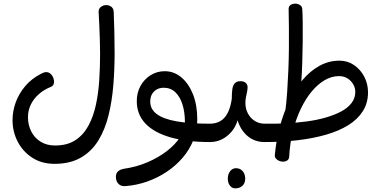

<svg xmlns="http://www.w3.org/2000/svg" viewBox="-20 -782 2114 1057"><path d="M280 120Q210 120 158 86.5Q106 53 77.5 -2Q49 -57 49 -121Q49 -169 66 -217Q83 -265 118 -307Q153 -349 208 -377Q223 -385 234 -385Q248 -385 258.5 -375.5Q269 -366 274 -352Q279 -338 277 -325Q275 -312 263 -305Q222 -289 193 -263Q164 -237 149 -205Q134 -173 134 -137Q134 -94 152 -58.5Q170 -23 203.5 -2Q237 19 283 19Q350 19 394.5 -10Q439 -39 466.5 -89.5Q494 -140 508 -205Q522 -270 526.5 -342.5Q531 -415 531 -488Q531 -527 529.5 -568Q528 -609 526.5 -647Q525 -685 523 -715Q522 -734 535.5 -744Q549 -754 565 -754Q580 -754 592.5 -745Q605 -736 606 -717Q608 -665 609.5 -608Q611 -551 611 -490Q611 -402 604 -314.5Q597 -227 578 -149Q559 -71 522.5 -10.5Q486 50 426.5 85Q367 120 280 120Z M677 242Q649 246 633.5 231.5Q618 217 618 192Q618 172 629.5 161.5Q641 151 663 147Q732 137 792.5 111Q853 85 899.5 49Q946 13 972 -28Q998 -69 998 -110Q998 -164 984.5 -207Q971 -250 945 -274.5Q919 -299 881 -299Q849 -299 828 -278.5Q807 -258 807 -223Q807 -181 843 -154Q879 -127 952 -114Q1025 -101 1136 -101V0Q1008 0 918 -26Q828 -52 780.5 -102Q733 -152 733 -225Q733 -272 753.5 -309Q774 -346 809 -368Q844 -390 887 -390Q938 -390 978.5 -356Q1019 -322 1042.5 -262.5Q1066 -203 1066 -125Q1066 -64 1044.5 -10.5Q1023 43 985 87Q947 131 897.5 164Q848 197 791.5 217Q735 237 677 242ZM1136 0V-101L1155 -83V-16Z M1136 0 1118 -15V-86L1136 -101Q1167 -101 1191.5 -114.5Q1216 -128 1232.5 -158.5Q1249 -189 1256 -238Q1256 -269 1259 -290.5Q1262 -312 1272.5 -323.5Q1283 -335 1303 -335Q1323 -335 1333 -325.5Q1343 -316 1343 -303Q1343 -289 1340 -275.5Q1337 -262 1334 -247Q1331 -232 1331 -215Q1331 -183 1345 -157Q1359 -131 1383 -116Q1407 -101 1437 -101L1455 -87V-12L1437 0Q1382 0 1343 -33Q1304 -66 1288 -120Q1278 -85 1255.5 -58Q1233 -31 1202.5 -15.5Q1172 0 1136 0ZM1276 255Q1262 255 1252.5 247Q1243 239 1238.5 227Q1234 215 1234 202Q1234 177 1247 160.5Q1260 144 1278 144Q1296 144 1307.5 152.5Q1319 161 1324.5 173.5Q1330 186 1330 200Q1330 227 1314.5 241Q1299 255 1276 255Z M1572 81Q1571 95 1561 101.5Q1551 108 1538 108Q1527 108 1516.5 103.5Q1506 99 1499 91Q1492 83 1493 72Q1500 -7 1520 -82.5Q1540 -158 1571.5 -224.5Q1603 -291 1645 -341Q1687 -391 1738.5 -419.5Q1790 -448 1849 -448Q1894 -448 1929.5 -423.5Q1965 -399 1985.5 -359.5Q2006 -320 2006 -273Q2006 -215 1977.5 -170Q1949 -125 1897.5 -93Q1846 -61 1775 -40.5Q1704 -20 1618.5 -10Q1533 0 1437 0L1419 -12V-86L1437 -101Q1495 -100 1554 -103Q1613 -106 1669 -113.5Q1725 -121 1773.5 -135Q1822 -149 1858.5 -168.5Q1895 -188 1915.5 -215Q1936 -242 1936 -277Q1936 -298 1924.5 -318Q1913 -338 1893 -350.5Q1873 -363 1846 -363Q1806 -363 1768 -341Q1730 -319 1696.5 -279Q1663 -239 1636.5 -184Q1610 -129 1593 -62Q1576 5 1572 81ZM1550 -165Q1557 -217 1561 -276.5Q1565 -336 1567.5 -397Q1570 -458 1570.5 -517.5Q1571 -577 1570.5 -631.5Q1570 -686 1569 -730Q1568 -747 1579.5 -754.5Q1591 -762 1605 -762Q1619 -762 1631 -754.5Q1643 -747 1644 -733Q1646 -707 1646.5 -659.5Q1647 -612 1646.5 -554Q1646 -496 1644 -435.5Q1642 -375 1638 -321.5Q1634 -268 1628 -231Z"/></svg>

Font: Playpen Sans Arabic
Style: Regular
Weight: 400
Designer: Azza Alameddine, Laura Meseguer, Veronika Burian, José Scaglione
Foundry: TypeTogether
Version: Version 2.000